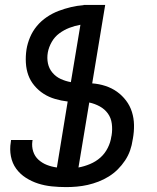

<svg xmlns="http://www.w3.org/2000/svg" viewBox="-20 -755 640 783"><path d="M250 8Q220 8 191 5Q162 2 135.5 -6.5Q109 -15 85.5 -30Q62 -45 46 -67Q30 -89 24.5 -117.5Q19 -146 24 -175L25 -184H113L112 -179Q109 -157 115.5 -137Q122 -117 137 -103.5Q152 -90 171 -82.5Q190 -75 212 -72L256 -341Q230 -344 204.5 -351.5Q179 -359 158 -372.5Q137 -386 120.5 -405.5Q104 -425 95.5 -448.5Q87 -472 85.5 -499Q84 -526 88 -553Q92 -578 102.5 -603Q113 -628 130.5 -649Q148 -670 171 -685.5Q194 -701 219 -710.5Q244 -720 269.5 -726Q295 -732 321 -734V-735H409L356 -415Q384 -413 410 -404.5Q436 -396 457 -381Q478 -366 494 -345Q510 -324 518 -298.5Q526 -273 526.5 -245.5Q527 -218 522 -190L521 -185Q518 -163 510.5 -141.5Q503 -120 490 -100.5Q477 -81 460.5 -64.5Q444 -48 424 -35.5Q404 -23 382 -14.5Q360 -6 338 -1Q316 4 293.5 6Q271 8 250 8ZM269 -420 308 -654Q285 -650 263 -641.5Q241 -633 222 -619Q203 -605 191 -584Q179 -563 175 -541Q171 -518 175.5 -496.5Q180 -475 194 -458.5Q208 -442 227.5 -433Q247 -424 269 -420ZM300 -72Q323 -76 347 -86Q371 -96 389.5 -112.5Q408 -129 419.5 -152Q431 -175 434 -198L435 -202Q439 -226 436 -250Q433 -274 420 -292Q407 -310 387 -321Q367 -332 344 -337Z"/></svg>

Font: Iosevka Medium Extended
Style: Italic
Weight: 500
Width: 7
Italic angle: -9°
Monospace: yes
Designer: Belleve Invis
Foundry: Belleve Invis
Version: Version 32.5.0; ttfautohint (v1.8.4)